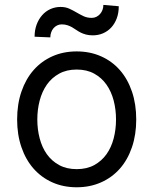

<svg xmlns="http://www.w3.org/2000/svg" viewBox="-20 -766 637 797"><path d="M298.3 11.4Q242.9 11.4 197.4 -8.9Q152 -29.1 119.5 -65.9Q87 -102.6 69.1 -154.7Q51.1 -206.7 51.1 -269.9Q51.1 -333.8 69.1 -386Q87 -438.2 119.5 -475.1Q152 -512.1 197.4 -532.3Q242.9 -552.6 298.3 -552.6Q353.7 -552.6 399.3 -532.3Q445 -512.1 477.5 -475.1Q509.9 -438.2 527.7 -386Q545.5 -333.8 545.5 -269.9Q545.5 -206.7 527.7 -154.7Q509.9 -102.6 477.5 -65.9Q445 -29.1 399.3 -8.9Q353.7 11.4 298.3 11.4ZM298.3 -63.9Q340.6 -63.9 371.3 -80.8Q402 -97.7 422.1 -125.9Q442.1 -154.1 451.9 -191.6Q461.6 -229 461.6 -269.9Q461.6 -311.1 451.9 -348.5Q442.1 -386 422.1 -414.6Q402 -443.2 371.3 -460.2Q340.6 -477.3 298.3 -477.3Q256.4 -477.3 225.5 -460.2Q194.6 -443.2 174.5 -414.6Q154.5 -386 144.7 -348.5Q134.9 -311.1 134.9 -269.9Q134.9 -229 144.7 -191.6Q154.5 -154.1 174.5 -125.9Q194.6 -97.7 225.5 -80.8Q256.4 -63.9 298.3 -63.9ZM123.6 -613.6Q123.6 -641 131.9 -663.5Q140.3 -686.1 154.7 -702.6Q169 -719.1 188.9 -728.2Q208.8 -737.2 231.5 -737.2Q251.8 -737.2 267.4 -730.1Q283 -723 297.4 -714.5Q311.8 -706 326.7 -698.9Q341.6 -691.8 360.8 -691.8Q371.1 -691.8 379.8 -696Q388.5 -700.3 395.1 -707.6Q401.6 -714.8 405.4 -724.8Q409.1 -734.7 409.1 -745.7L473 -740.1Q473 -712.4 464.7 -690Q456.3 -667.6 441.9 -652Q427.6 -636.4 407.8 -627.8Q388.1 -619.3 365.1 -619.3Q348.7 -619.3 336.5 -622.7Q324.2 -626.1 314.5 -631Q304.7 -636 296.2 -642Q287.6 -648.1 278.8 -653.1Q269.9 -658 259.6 -661.4Q249.3 -664.8 235.8 -664.8Q225.9 -664.8 217.2 -660.5Q208.5 -656.2 202.2 -649Q196 -641.7 192.5 -631.9Q188.9 -622.2 188.9 -610.8Z"/></svg>

Font: Interop
Style: Regular
Weight: 400
Designer: Rasmus Andersson, Google, Jang Haemin
Foundry: jhaemin
Version: Version 1.008